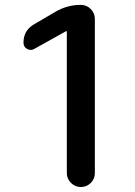

<svg xmlns="http://www.w3.org/2000/svg" viewBox="-20 -750 540 770"><path d="M117.2 -553.7Q103.5 -545.9 88.9 -553.7Q74.2 -561.5 74.2 -579.1Q74.2 -627.9 116.2 -652.3L201.2 -702.1Q249 -730.5 303.7 -730.5Q327.1 -730.5 343.8 -713.9Q360.4 -697.3 360.4 -673.8V-55.7Q360.4 -32.2 343.8 -16.1Q327.1 0 304.2 0Q281.2 0 264.6 -16.6Q248 -33.2 248 -55.7V-624Q248 -625 247.1 -625H245.1Z"/></svg>

Font: Rounded Mgen+ 1mn medium
Style: Regular
Weight: 500
Designer: [Source Han Sans]
Ryoko NISHIZUKA  (kana & ideographs); Paul D. Hunt (Latin, Greek & Cyrillic); Wenlong ZHANG  (bopomofo
Version: Version 1.059.20150602